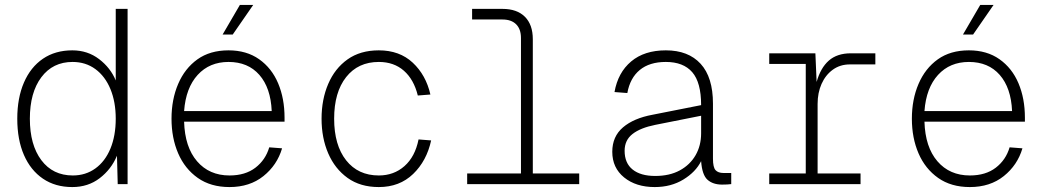

<svg xmlns="http://www.w3.org/2000/svg" viewBox="-20 -746 4240 778"><path d="M273 12Q204 12 154 -22Q104 -56 77 -118Q50 -180 50 -265Q50 -349 77 -411.5Q104 -474 154 -508Q204 -542 273 -542Q335 -542 381.5 -506.5Q428 -471 449 -420V-710H497V0H457L454 -115Q431 -60 384 -24Q337 12 273 12ZM275 -35Q327 -35 366.5 -63.5Q406 -92 427.5 -144Q449 -196 449 -265Q449 -333 427.5 -385Q406 -437 366.5 -466Q327 -495 274 -495Q194 -495 147.5 -433Q101 -371 101 -265Q101 -159 147.5 -97Q194 -35 275 -35Z M910 12Q834 12 781.5 -25Q729 -62 702 -124.5Q675 -187 675 -265Q675 -343 702 -406Q729 -469 780 -505.5Q831 -542 906 -542Q979 -542 1030 -506Q1081 -470 1107 -408.5Q1133 -347 1133 -269V-253H726Q729 -150 778.5 -92.5Q828 -35 910 -35Q974 -35 1015 -66.5Q1056 -98 1071 -149L1123 -145Q1103 -77 1047.5 -32.5Q992 12 910 12ZM726 -296H1081Q1077 -390 1031 -442.5Q985 -495 906 -495Q829 -495 781 -442.5Q733 -390 726 -296ZM882 -606 952 -726H1006L923 -606Z M1515 12Q1440 12 1388.5 -25Q1337 -62 1310 -124.5Q1283 -187 1283 -265Q1283 -343 1310 -406Q1337 -469 1388.5 -505.5Q1440 -542 1515 -542Q1599 -542 1652.5 -492Q1706 -442 1724 -363L1673 -359Q1657 -424 1616.5 -459.5Q1576 -495 1515 -495Q1431 -495 1382.5 -433.5Q1334 -372 1334 -265Q1334 -158 1382.5 -96.5Q1431 -35 1515 -35Q1576 -35 1619 -73Q1662 -111 1676 -181L1727 -177Q1709 -94 1654 -41Q1599 12 1515 12Z M1873 0V-43H2091V-592Q2091 -628 2071.5 -647.5Q2052 -667 2016 -667H1893V-710H2016Q2075 -710 2107 -678Q2139 -646 2139 -587V-43H2327V0Z M2633 12Q2557 12 2509 -27Q2461 -66 2461 -131Q2461 -193 2504.5 -230Q2548 -267 2624 -281L2821 -320Q2821 -412 2785 -453.5Q2749 -495 2678 -495Q2612 -495 2572.5 -462.5Q2533 -430 2522 -369L2470 -373Q2484 -452 2537.5 -497Q2591 -542 2678 -542Q2769 -542 2819 -487.5Q2869 -433 2869 -326V-103Q2869 -68 2879.5 -56.5Q2890 -45 2912 -45H2943V0Q2938 1 2926.5 1.5Q2915 2 2906 2Q2869 2 2847 -17.5Q2825 -37 2821 -93Q2799 -49 2749 -18.5Q2699 12 2633 12ZM2635 -33Q2693 -33 2734.5 -55.5Q2776 -78 2798.5 -117Q2821 -156 2821 -206V-277L2635 -240Q2575 -228 2543 -203Q2511 -178 2511 -135Q2511 -85 2543.5 -59Q2576 -33 2635 -33Z M3097 0V-43H3245V-487H3097V-530H3284L3289 -414Q3305 -471 3338.5 -500.5Q3372 -530 3428 -530H3527V-485H3424Q3384 -485 3354.5 -463.5Q3325 -442 3309 -406Q3293 -370 3293 -325V-43H3467V0Z M3910 12Q3834 12 3781.5 -25Q3729 -62 3702 -124.5Q3675 -187 3675 -265Q3675 -343 3702 -406Q3729 -469 3780 -505.5Q3831 -542 3906 -542Q3979 -542 4030 -506Q4081 -470 4107 -408.5Q4133 -347 4133 -269V-253H3726Q3729 -150 3778.5 -92.5Q3828 -35 3910 -35Q3974 -35 4015 -66.5Q4056 -98 4071 -149L4123 -145Q4103 -77 4047.5 -32.5Q3992 12 3910 12ZM3726 -296H4081Q4077 -390 4031 -442.5Q3985 -495 3906 -495Q3829 -495 3781 -442.5Q3733 -390 3726 -296ZM3882 -606 3952 -726H4006L3923 -606Z"/></svg>

Font: Geist Mono ExtraLight
Style: Regular
Weight: 200
Monospace: yes
Designer: Basement.studio, Andrés Briganti, Mateo Zaragoza
Foundry: Basement.studio, Vercel, Andrés Briganti, Guido Ferreyra, Mateo Zaragoza
Version: Version 1.500; ttfautohint (v1.8.4.7-5d5b)